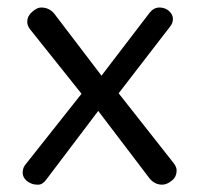

<svg xmlns="http://www.w3.org/2000/svg" viewBox="-20 -504 544 524"><path d="M202.5 -248.1 62 -424.1Q54.4 -434.2 54.4 -443.7Q54.4 -453.2 58.2 -460.1Q62 -467.1 68.4 -472.2Q81 -483.5 92.4 -483.5Q113.9 -483.5 127.8 -467.1L257 -297.5L388.6 -469.6Q400 -483.5 415.2 -483.5Q430.4 -483.5 441.1 -474.1Q451.9 -464.6 451.9 -452.5Q451.9 -440.5 444.3 -431.6L303.8 -249.4L454.4 -58.2Q462 -48.1 462 -39.2Q462 -30.4 458.9 -23.4Q455.7 -16.5 449.4 -11.4Q435.4 0 422.8 0Q402.5 0 388.6 -16.5L248.1 -201.3L106.3 -13.9Q96.2 0 84.2 0Q72.2 0 65.2 -3.2Q58.2 -6.3 53.2 -10.1Q41.8 -20.3 41.8 -32.3Q41.8 -44.3 48.1 -53.2Z"/></svg>

Font: Mandali
Style: Regular
Weight: 400
Designer: Purushoth Kumar Guthula
Foundry: Silikandhra, Hyderabad
Version: Version 1.0.5; ttfautohint (v1.2.25-373a) -l 7 -r 28 -G 50 -